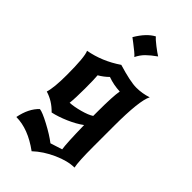

<svg xmlns="http://www.w3.org/2000/svg" viewBox="-307 -821 1146 1146"><g transform="rotate(45 266.0 -247.5)"><path d="M468 -197V-24Q468 103 477 145Q421 145 349.5 177Q278 209 227 257Q118 177 18 177Q35 90 84 44Q107 46 170 79.5Q233 113 273 144L348 120Q341 78 338 -75Q300 -47 247 -24Q194 -1 148 9Q100 -41 39 -59Q54 -106 54 -213Q54 -366 37 -401Q144 -420 241 -486Q350 -453 400 -453Q450 -453 498 -469Q468 -413 468 -197ZM244 -387Q218 -361 185 -342Q188 -314 188 -233Q188 -152 183 -108Q219 -110 266.5 -123Q314 -136 338 -152V-192Q338 -318 347 -367Q294 -369 244 -387ZM171 -650Q215 -725 267 -752Q278 -738 310.5 -713Q343 -688 361 -677Q323 -650 300.5 -627.5Q278 -605 263 -574Q256 -583 239 -597Q222 -611 198 -629.5Q174 -648 171 -650Z"/></g></svg>

Font: NewRocker
Style: Regular
Weight: 400
Designer: Pablo Impallari, Brenda Gallo, Rodrigo Fuenzalida
Foundry: Pablo Impallari, Brenda Gallo, Rodrigo Fuenzalida
Version: Version 1.000